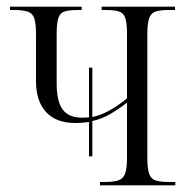

<svg xmlns="http://www.w3.org/2000/svg" viewBox="-20 -556 568 576"><path d="M247 -87V-190Q227 -187 206 -187Q148 -187 118 -220Q88 -253 88 -312V-453Q88 -485 83 -500.5Q78 -516 63.5 -521Q49 -526 21 -526H10V-536H225V-526H213Q187 -526 173.5 -521.5Q160 -517 155 -501.5Q150 -486 150 -454V-305Q150 -252 168 -227.5Q186 -203 226 -203Q236 -203 247 -204V-353H257V-205Q304 -214 361 -261V-453Q361 -486 356 -501.5Q351 -517 337 -521.5Q323 -526 296 -526H285V-536H505V-526H488Q461 -526 447 -521.5Q433 -517 427.5 -501Q422 -485 422 -453V-83Q422 -50 427.5 -34.5Q433 -19 447.5 -14.5Q462 -10 489 -10H506V0H280V-10H291Q319 -10 334 -14.5Q349 -19 355 -34.5Q361 -50 361 -83V-248Q335 -228 310 -213.5Q285 -199 257 -193V-87Z"/></svg>

Font: Noto Serif Display Condensed Light
Style: Regular
Weight: 300
Width: 3
Designer: Monotype Design Team
Foundry: Monotype Imaging Inc.
Version: Version 2.009